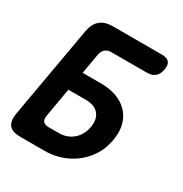

<svg xmlns="http://www.w3.org/2000/svg" viewBox="-170 -858 939 987"><g transform="rotate(30 300.0 -365.0)"><path d="M88.4 0Q40.4 0 21.6 -23Q2.8 -46 11.2 -94L106.6 -636Q115 -684 142.2 -707Q169.4 -730 217.4 -730H508.7Q538.5 -730 550.9 -715.3Q563.2 -700.6 557.8 -670.8Q552.7 -641 535 -625.9Q517.2 -610.9 487.4 -610.9H277.6Q253.4 -610.9 240.2 -599.1Q226.9 -587.4 222.2 -563.9L201.7 -445.3H306.6Q380.8 -445.3 430.2 -418Q479.5 -390.6 501 -341.1Q522.4 -291.5 510.4 -224.4Q499.4 -158.7 459.9 -108.1Q420.4 -57.5 361.2 -28.8Q302 0 228.5 0ZM151.9 -162.6Q147.2 -139.1 157 -127.4Q166.7 -115.6 190.2 -115.6H248.8Q299.6 -115.6 334.1 -145.5Q368.6 -175.3 377.5 -224.4Q386.4 -274.5 362.1 -303.8Q337.8 -333.2 287 -333.2H181.4Z"/></g></svg>

Font: Maple Mono
Style: Italic
Weight: 400
Italic angle: -10°
Monospace: yes
Designer: subframe7536
Version: Version 7.300